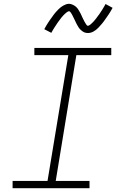

<svg xmlns="http://www.w3.org/2000/svg" viewBox="-20 -986 640 1006"><path d="M46 0V-38H229L338 -697H160V-735H563V-697H380L272 -38H449V0ZM441 -813Q435 -813 430 -814Q425 -815 420.5 -817Q416 -819 412 -822Q408 -825 404 -828.5Q400 -832 397 -835.5Q394 -839 391.5 -843Q389 -847 386.5 -851.5Q384 -856 381.5 -860.5Q379 -865 377 -869.5Q375 -874 373 -878Q371 -882 368.5 -887.5Q366 -893 363.5 -897.5Q361 -902 359 -906.5Q357 -911 354.5 -914.5Q352 -918 349 -922.5Q346 -927 342 -927Q338 -927 334 -924.5Q330 -922 327 -919.5Q324 -917 319 -912.5Q314 -908 312 -905.5Q310 -903 308 -901Q306 -899 303.5 -896Q301 -893 299 -890Q297 -887 294.5 -884Q292 -881 289.5 -877.5Q287 -874 284 -870Q281 -866 278.5 -862Q276 -858 273 -853.5Q270 -849 267 -844.5Q264 -840 261 -835Q258 -830 255 -825Q252 -820 249 -814L212 -833Q217 -843 222 -851Q227 -859 232 -867Q237 -875 242 -882Q247 -889 251.5 -895Q256 -901 260 -907Q264 -913 268.5 -918Q273 -923 277 -927.5Q281 -932 287 -938Q293 -944 299 -948.5Q305 -953 312 -957Q319 -961 326.5 -963.5Q334 -966 341 -966Q347 -966 352 -964.5Q357 -963 361.5 -961Q366 -959 370 -956.5Q374 -954 378 -950.5Q382 -947 385 -943.5Q388 -940 390.5 -935.5Q393 -931 395.5 -927Q398 -923 400.5 -918.5Q403 -914 405 -909.5Q407 -905 409 -900.5Q411 -896 413.5 -891Q416 -886 418.5 -881Q421 -876 423 -872Q425 -868 427.5 -864.5Q430 -861 433 -856Q436 -851 440 -851Q444 -851 448 -853.5Q452 -856 455 -858.5Q458 -861 463 -866Q468 -871 470 -873Q472 -875 474 -877.5Q476 -880 478.5 -883Q481 -886 483 -888.5Q485 -891 487.5 -894.5Q490 -898 492.5 -901.5Q495 -905 498 -908.5Q501 -912 503.5 -916.5Q506 -921 509 -925Q512 -929 515 -934Q518 -939 521 -944Q524 -949 527 -954Q530 -959 533 -965L570 -945Q565 -936 560 -927.5Q555 -919 550 -911.5Q545 -904 540 -897Q535 -890 530.5 -883.5Q526 -877 522 -871.5Q518 -866 513.5 -861Q509 -856 505 -851.5Q501 -847 495 -840.5Q489 -834 483 -829.5Q477 -825 470 -821Q463 -817 455.5 -815Q448 -813 441 -813Z"/></svg>

Font: Iosevka Slab XLtExObl
Style: Regular
Weight: 200
Width: 7
Italic angle: -9°
Monospace: yes
Designer: Belleve Invis
Foundry: Belleve Invis
Version: Version 11.1.1; ttfautohint (v1.8.3)